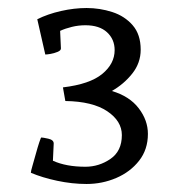

<svg xmlns="http://www.w3.org/2000/svg" viewBox="-20 -636 450 479"><path d="M196 -177Q160 -177 122.5 -185Q85 -193 57 -205Q57 -209 61 -222.5Q65 -236 69.5 -252.5Q74 -269 78 -281Q82 -293 83 -293Q87 -293 100.5 -290Q114 -287 114 -278L112 -235Q145 -220 193 -220Q227 -220 255.5 -239.5Q284 -259 284 -299Q284 -334 247.5 -358.5Q211 -383 143 -384L137 -418Q204 -426 235 -451.5Q266 -477 266 -511Q266 -538 247 -555.5Q228 -573 193 -573Q176 -573 159.5 -569Q143 -565 130 -559L132 -515Q132 -510 123.5 -506.5Q115 -503 106 -501.5Q97 -500 93 -500L73 -588Q99 -601 132 -608.5Q165 -616 196 -616Q229 -616 260 -606Q291 -596 311 -573Q331 -550 331 -512Q331 -479 310 -452.5Q289 -426 259 -409Q303 -396 326 -366Q349 -336 349 -302Q349 -263 327 -235Q305 -207 270 -192Q235 -177 196 -177Z"/></svg>

Font: Mate
Style: Regular
Weight: 400
Designer: Eduardo Rodriguez Tunni
Foundry: Eduardo Rodriguez Tunni
Version: Version 1.003; ttfautohint (v1.8.4.7-5d5b);gftools[0.9.24]